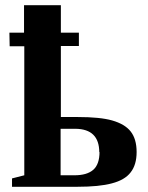

<svg xmlns="http://www.w3.org/2000/svg" viewBox="-20 -715 568 735"><path d="M17 -538 16 -590H72V-695H213V-590H282V-539H213V-267H278Q363 -267 409 -254Q458 -240 480 -212Q503 -183 503 -133Q503 -84 480 -55Q458 -26 408 -13Q360 0 276 0H26V-32L73 -44V-538ZM361 -134 360 -132Q360 -221 269 -222H212V-44H265Q313 -44 337 -65Q361 -86 361 -134Z"/></svg>

Font: Libra Serif Modern
Style: Bold
Weight: 700
Designer: Stefan Peev, Context Ltd
Foundry: Ascender Corporation
Version: Version 1.000